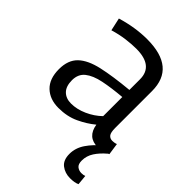

<svg xmlns="http://www.w3.org/2000/svg" viewBox="-223 -644 958 958"><g transform="rotate(45 256.0 -164.5)"><path d="M30 -129Q30 -193 66 -227.5Q102 -262 173.5 -278Q245 -294 352 -304V-379Q352 -474 231 -474Q200 -474 160.5 -469Q121 -464 78 -451L63 -519Q153 -546 236 -546Q436 -546 436 -380V-120Q436 -87 445.5 -75.5Q455 -64 471 -64Q477 -64 484 -65Q491 -66 499 -69L508 -7Q478 10 442 10Q370 10 358 -65Q322 -35 274 -12.5Q226 10 165 10Q104 10 67 -25.5Q30 -61 30 -129ZM115 -136Q115 -93 136.5 -71.5Q158 -50 194 -50Q235 -50 277.5 -69Q320 -88 352 -119V-254Q281 -248 227.5 -237Q174 -226 144.5 -202.5Q115 -179 115 -136ZM454 217Q418 217 392 197Q366 177 366 133Q366 91 391.5 53.5Q417 16 454 -13L501 -3Q470 23 451.5 51.5Q433 80 433 113Q433 139 446 149Q459 159 476 159Q490 159 500 155L505 208Q486 217 454 217Z"/></g></svg>

Font: Georama
Style: Regular
Weight: 400
Designer: Jean-Baptiste Levee
Foundry: Production Type
Version: Version 1.000